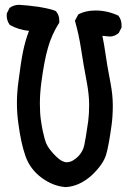

<svg xmlns="http://www.w3.org/2000/svg" viewBox="-20 -764 540 792"><path d="M55.7 -424.8Q66.4 -510.7 75.7 -554.7Q85 -598.6 99.6 -636.7Q57.6 -640.6 20.5 -661.1Q12.7 -671.9 10.3 -681.2Q7.8 -690.4 7.8 -696.3Q7.8 -702.1 7.8 -708L19.5 -731.4Q37.1 -744.1 58.6 -744.1Q66.4 -744.1 95.2 -741.2Q124 -738.3 139.6 -735.8Q155.3 -733.4 168 -730.5Q193.4 -725.6 209 -718.8L210.9 -717.8Q224.6 -701.2 224.6 -679.7Q224.6 -675.8 224.6 -670.9Q192.4 -620.1 177.7 -566.4Q162.1 -512.7 150.4 -422.9Q144.5 -377 144.5 -337.4Q144.5 -297.9 148.4 -270.5Q152.3 -243.2 156.2 -224.6Q164.1 -188.5 170.9 -171.9Q181.6 -147.5 212.9 -117.2Q236.3 -94.7 254.9 -94.7Q267.6 -94.7 280.3 -101.6Q294.9 -110.4 304.7 -121.1Q322.3 -140.6 327.6 -164.6Q333 -188.5 343.8 -263.7Q347.7 -293 347.7 -332Q347.7 -371.1 338.9 -419.9Q323.2 -502.9 314.5 -561.5Q305.7 -620.1 289.1 -678.7L302.7 -704.1L305.7 -706.1Q335 -720.7 374 -720.7Q422.9 -720.7 468.8 -699.2L469.7 -697.3Q481.4 -681.6 481.4 -660.2Q481.4 -656.2 481.4 -650.4L469.7 -627.9Q453.1 -613.3 432.6 -613.3Q429.7 -613.3 402.3 -616.2Q410.2 -578.1 414.1 -548.8Q420.9 -499 436.5 -418Q445.3 -371.1 445.3 -328.6Q445.3 -286.1 440.4 -249Q428.7 -163.1 418 -127Q406.2 -85.9 357.4 -40Q306.6 4.9 251 7.8Q251 7.8 250 7.8Q199.2 3.9 152.3 -30.3Q104.5 -65.4 85.4 -119.1Q66.4 -172.9 55.7 -254.9Q49.8 -296.9 49.8 -338.9Q49.8 -380.9 55.7 -424.8Z"/></svg>

Font: JasonHandwriting2
Style: SemiBold
Weight: 600
Version: Version 1.04.7